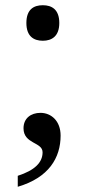

<svg xmlns="http://www.w3.org/2000/svg" viewBox="-20 -561 326 735"><path d="M144 -405C178 -405 207 -422 207 -473C207 -525 178 -541 144 -541C109 -541 81 -525 81 -473C81 -422 109 -405 144 -405ZM48 112V154C167 119 212 43 212 -42C212 -98 176 -129 135 -129C98 -129 70 -108 70 -70C70 -9 143 -18 143 22C143 61 113 91 48 112Z"/></svg>

Font: Noto Serif Balinese
Style: Regular
Weight: 400
Designer: Monotype Design Team
Foundry: Monotype Imaging Inc.
Version: Version 2.005